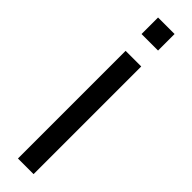

<svg xmlns="http://www.w3.org/2000/svg" viewBox="-322 -924 908 908"><g transform="rotate(45 132.0 -470.0)"><path d="M80 0H184.5V-720H80ZM77 -829.5H187.5V-940H77Z"/></g></svg>

Font: Eudonet SemiBold
Style: Regular
Weight: 600
Designer: Mikhail Sharanda
Foundry: Mikhail Sharanda
Version: Version 4.503;Glyphs 3.1.2 (3151)